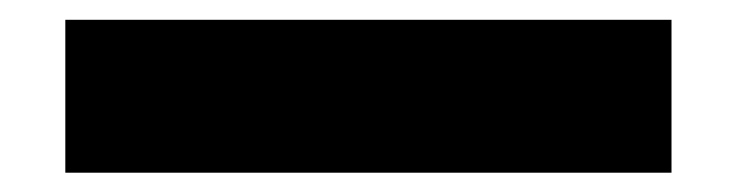

<svg xmlns="http://www.w3.org/2000/svg" viewBox="-20 -19 744 194"><path d="M46 155.5V1H658.5V155.5Z"/></svg>

Font: Encode Sans Expanded ExtraBold
Style: Regular
Weight: 800
Width: 7
Designer: Multiple Designers
Foundry: Impallari Type
Version: Version 3.000; ttfautohint (v1.8.3) -l 8 -r 50 -G 200 -x 14 